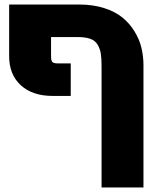

<svg xmlns="http://www.w3.org/2000/svg" viewBox="-20 -636 687 839"><path d="M606.9 -351.1V183.1H423.8V-347.2Q423.8 -381.8 420.4 -402.6Q417 -423.3 406.2 -441.2Q395.5 -459 374 -466.6Q352.5 -474.1 317.9 -474.1H203.1V-393.1Q203.1 -382.3 203.6 -377.9Q204.1 -373.5 206.8 -368.2Q209.5 -362.8 216.3 -360.8Q223.1 -358.9 234.9 -358.9H289.1V-216.8H210Q122.1 -216.8 71 -263.4Q20 -310.1 20 -390.1V-616.2H326.2Q386.7 -616.2 435.3 -600.6Q483.9 -585 515.4 -559.1Q546.9 -533.2 568.1 -498.3Q589.4 -463.4 598.1 -426.8Q606.9 -390.1 606.9 -351.1Z"/></svg>

Font: LT Superior Black
Style: Regular
Weight: 900
Designer: Daniel Lyons
Foundry: LyonsType
Version: Version 2.005